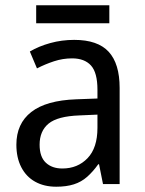

<svg xmlns="http://www.w3.org/2000/svg" viewBox="-20 -697 548 727"><path d="M261 -546Q350 -546 391.5 -501Q433 -456 433 -364V0H370L355 -75H352Q332 -47 310 -27.5Q288 -8 259.5 1Q231 10 193 10Q147 10 113 -9Q79 -28 60.5 -64Q42 -100 42 -149Q42 -229 98.5 -273Q155 -317 269 -321L349 -324V-357Q349 -422 324.5 -449Q300 -476 253 -476Q218 -476 184.5 -465Q151 -454 120 -438L93 -502Q127 -522 170.5 -534Q214 -546 261 -546ZM281 -260Q198 -257 164 -229Q130 -201 130 -149Q130 -103 153.5 -81Q177 -59 216 -59Q274 -59 311.5 -98Q349 -137 349 -213V-263ZM394 -677V-609H117V-677Z"/></svg>

Font: Noto Sans Thai SemiCondensed
Style: Regular
Weight: 400
Width: 4
Designer: Monotype Design Team
Foundry: Monotype Imaging Inc.
Version: Version 2.001